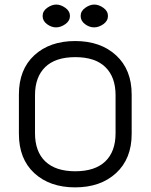

<svg xmlns="http://www.w3.org/2000/svg" viewBox="-20 -809 657 838"><path d="M285.2 -739.3Q285.2 -717.8 265.1 -703.6Q245.1 -689.5 224.6 -689.5Q204.1 -689.5 185.1 -703.6Q166 -717.8 166 -739.3Q166 -760.7 186 -774.9Q206.1 -789.1 225.6 -789.1Q245.1 -789.1 265.1 -774.9Q285.2 -760.7 285.2 -739.3ZM451.2 -739.3Q451.2 -717.8 431.2 -703.6Q411.1 -689.5 390.6 -689.5Q370.1 -689.5 351.1 -703.6Q332 -717.8 332 -739.3Q332 -760.7 352.1 -774.9Q372.1 -789.1 391.6 -789.1Q411.1 -789.1 431.2 -774.9Q451.2 -760.7 451.2 -739.3ZM62.5 -224.6V-396.5Q62.5 -505.9 129.9 -567.9Q197.3 -629.9 308.1 -629.9Q418.9 -629.9 486.8 -567.4Q554.7 -504.9 554.7 -396.5V-224.6Q554.7 -116.2 486.8 -53.7Q418.9 8.8 308.1 8.8Q197.3 8.8 129.9 -53.2Q62.5 -115.2 62.5 -224.6ZM132.8 -393.6V-227.5Q132.8 -147.5 177.7 -104.5Q222.7 -61.5 308.6 -61.5Q394.5 -61.5 439.5 -104.5Q484.4 -147.5 484.4 -227.5V-393.6Q484.4 -472.7 439.9 -516.1Q395.5 -559.6 308.6 -559.6Q221.7 -559.6 177.2 -516.1Q132.8 -472.7 132.8 -393.6Z"/></svg>

Font: Jura
Style: DemiBold
Weight: 600
Version: Version 2.5